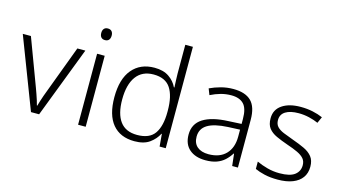

<svg xmlns="http://www.w3.org/2000/svg" viewBox="-85 -1070 2476 1390"><g transform="rotate(15 1153.0 -375.0)"><path d="M204 0 0 -532H61L193 -179Q201 -158 208.5 -136Q216 -114 222.5 -94Q229 -74 233 -57H236Q241 -74 247 -94Q253 -114 261 -136Q269 -158 277 -179L409 -532H469L265 0Z M557 0V-532H614V0ZM586 -642Q567 -642 557 -653.5Q547 -665 547 -686Q547 -706 557 -717.5Q567 -729 586 -729Q605 -729 615 -717.5Q625 -706 625 -686Q625 -665 615 -653.5Q605 -642 586 -642Z M981 10Q874 10 816.5 -59Q759 -128 759 -261Q759 -398 819.5 -470Q880 -542 986 -542Q1053 -542 1095 -513Q1137 -484 1157 -441H1161Q1160 -464 1158.5 -493Q1157 -522 1157 -545V-760H1214V0H1168L1160 -93H1157Q1136 -51 1094 -20.5Q1052 10 981 10ZM988 -39Q1081 -39 1119.5 -95Q1158 -151 1158 -257V-266Q1158 -376 1119.5 -434.5Q1081 -493 992 -493Q907 -493 862.5 -432.5Q818 -372 818 -260Q818 -152 860 -95.5Q902 -39 988 -39Z M1513 10Q1437 10 1392.5 -28.5Q1348 -67 1348 -139Q1348 -219 1413 -260.5Q1478 -302 1602 -307L1699 -312V-349Q1699 -428 1667.5 -460.5Q1636 -493 1575 -493Q1534 -493 1496 -482.5Q1458 -472 1420 -453L1402 -499Q1440 -517 1484.5 -529Q1529 -541 1577 -541Q1667 -541 1711 -497.5Q1755 -454 1755 -358V0H1712L1702 -90H1699Q1680 -60 1655.5 -37.5Q1631 -15 1596.5 -2.5Q1562 10 1513 10ZM1523 -38Q1607 -38 1653 -85.5Q1699 -133 1699 -217V-269L1609 -265Q1508 -260 1458 -229.5Q1408 -199 1408 -139Q1408 -90 1438.5 -64Q1469 -38 1523 -38Z M2054 10Q1998 10 1955.5 0Q1913 -10 1883 -24V-79Q1919 -62 1963.5 -50Q2008 -38 2055 -38Q2134 -38 2169 -65Q2204 -92 2204 -137Q2204 -167 2187.5 -186.5Q2171 -206 2138.5 -221.5Q2106 -237 2058 -253Q2009 -270 1971 -287.5Q1933 -305 1912 -332Q1891 -359 1891 -406Q1891 -471 1943 -506.5Q1995 -542 2082 -542Q2130 -542 2172 -533Q2214 -524 2248 -509L2227 -462Q2196 -476 2157.5 -485Q2119 -494 2079 -494Q2016 -494 1981 -472Q1946 -450 1946 -408Q1946 -377 1963 -358.5Q1980 -340 2012.5 -326.5Q2045 -313 2090 -297Q2138 -280 2176.5 -262Q2215 -244 2237.5 -216Q2260 -188 2260 -141Q2260 -93 2236 -59.5Q2212 -26 2166 -8Q2120 10 2054 10Z"/></g></svg>

Font: Noto Sans Symbols Light
Style: Regular
Weight: 300
Version: Version 2.002